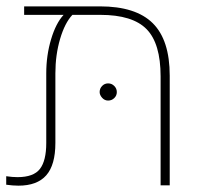

<svg xmlns="http://www.w3.org/2000/svg" viewBox="-22 -585 644 606"><path d="M293 -564.9Q406.7 -564.9 460.2 -511.7Q513.7 -458.5 513.7 -346.2V0H484.9V-343.8Q484.9 -447.8 440.7 -492.9Q396.5 -538.1 294.4 -538.1H206.5Q182.6 -512.7 167.7 -462.2Q152.8 -411.6 152.8 -353.5V-133.8Q152.8 -64.5 124 -31.7Q95.2 1 36.1 1Q26.9 1 17.3 0.2Q7.8 -0.5 -2.4 -2V-28.8Q7.3 -27.3 16.4 -26.6Q25.4 -25.9 33.2 -25.9Q84 -25.9 104 -51.8Q124 -77.6 124 -133.8V-353.5Q124 -410.2 139.2 -460.9Q154.3 -511.7 178.7 -538.1H54.2V-564.9ZM319.3 -267.6Q308.1 -267.6 300.3 -276.4Q292.5 -285.2 292.5 -294.4Q292.5 -305.7 300.3 -313.7Q308.1 -321.8 319.3 -321.8Q330.6 -321.8 338.6 -313.7Q346.7 -305.7 346.7 -294.4Q346.7 -283.2 338.6 -275.4Q330.6 -267.6 319.3 -267.6Z"/></svg>

Font: Heebo Thin
Style: Regular
Weight: 250
Designer: Oded Ezer
Foundry: Ezer Type House
Version: Version 3.100